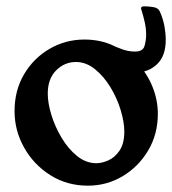

<svg xmlns="http://www.w3.org/2000/svg" viewBox="-20 -576 545 607"><path d="M258 11Q192 11 139.5 -22Q87 -55 56.5 -109Q26 -163 26 -225Q26 -290 56 -341Q86 -392 136.5 -421.5Q187 -451 247 -451Q298 -451 340 -431Q382 -411 413.5 -377.5Q445 -344 462 -302Q479 -260 479 -216Q479 -151 448 -99.5Q417 -48 367 -18.5Q317 11 258 11ZM285 -60Q302 -60 322.5 -69Q343 -78 358 -100Q373 -122 373 -160Q373 -190 361.5 -228Q350 -266 329 -300.5Q308 -335 280 -357.5Q252 -380 220 -380Q184 -380 157.5 -353.5Q131 -327 131 -280Q131 -250 142.5 -212.5Q154 -175 175 -140Q196 -105 224 -82.5Q252 -60 285 -60ZM243 -440Q253 -440 273 -440Q293 -440 308 -440Q318 -440 333 -433.5Q348 -427 367 -420Q386 -413 407 -413Q432 -413 437 -431Q442 -449 442 -467Q442 -486 437.5 -506Q433 -526 428 -542Q426 -546 426 -550Q426 -556 436 -556Q449 -556 465 -553.5Q481 -551 486 -538Q496 -515 500 -492.5Q504 -470 504 -450Q504 -399 476.5 -373Q449 -347 410 -347Q377 -347 345.5 -360Q314 -373 287.5 -394.5Q261 -416 243 -440Z"/></svg>

Font: Young Serif Light
Style: Regular
Weight: 300
Designer: Bastien Sozeau
Foundry: NBR — Bastien Sozeau
Version: Version 5.001